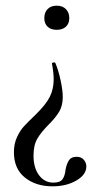

<svg xmlns="http://www.w3.org/2000/svg" viewBox="-20 -381 367 676"><path d="M224 -317Q224 -298 212 -287Q200 -276 180 -276Q159 -276 147.5 -287Q136 -298 136 -317Q136 -337 147.5 -349Q159 -361 180 -361Q200 -361 212 -349Q224 -337 224 -317ZM211 215Q215 195 223 183Q231 171 250 171Q266 171 275 181.5Q284 192 284 205Q284 234 249 254.5Q214 275 165 275Q106 275 67.5 244Q29 213 29 155Q29 125 40 101.5Q51 78 64.5 63.5Q78 49 106 22Q141 -12 155 -39.5Q169 -67 169 -102Q169 -124 163 -157Q162 -160 168 -161Q174 -162 175 -159Q186 -133 193.5 -97.5Q201 -62 201 -40Q201 -9 188.5 12Q176 33 152 57Q125 84 111.5 107Q98 130 98 167Q98 210 117.5 236Q137 262 168 262Q192 262 200.5 249.5Q209 237 211 215Z"/></svg>

Font: Cormorant Upright
Style: Regular
Weight: 400
Designer: Christian Thalmann (Catharsis Fonts)
Foundry: Catharsis Fonts
Version: Version 3.302